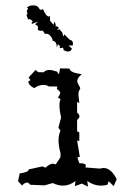

<svg xmlns="http://www.w3.org/2000/svg" viewBox="-20 -698 484 727"><path d="M313 8.8 290 -2.9 263.2 6.8 266.1 -12.7Q243.2 4.9 217.8 4.9Q200.7 4.9 179.7 -4.9L148.4 3.9L94.2 1.5Q88.9 -6.8 82 -6.8Q73.7 -6.8 63.5 4.4L48.3 -12.2L54.7 -41.5Q88.9 -45.9 88.9 -56.6L140.6 -67.9L152.3 -63Q167.5 -78.1 181.2 -78.1L191.4 -75.7L209 -103V-119.1Q201.7 -144.5 201.7 -165.5Q201.7 -186.5 209 -203.6L201.2 -213.9L211.4 -253.9Q205.1 -279.3 205.1 -299.8Q205.1 -314.5 209.5 -321.8L199.7 -328.6Q208 -341.3 208 -347.2Q208 -351.1 201.7 -355.7Q195.3 -360.4 195.3 -364.3L197.3 -370.6H165.5Q155.8 -376.5 144.5 -376.5Q127.4 -376.5 109.4 -364.3Q87.9 -375.5 87.9 -387.2L88.4 -391.1L95.7 -394L88.4 -404.8L114.7 -433.1L125 -424.8L145.5 -424.3Q152.8 -433.1 167 -433.1Q177.7 -433.1 197.3 -426.3Q199.7 -418 201.7 -418Q205.1 -418 207 -439L243.2 -438.5Q244.6 -422.9 289.6 -417Q272.5 -402.8 272.5 -391.1Q272.5 -385.7 278.1 -376.2Q283.7 -366.7 283.7 -363.3Q283.7 -360.8 280.3 -355.7Q276.9 -350.6 276.9 -339.8L280.3 -307.1L272 -312.5V-271.5Q280.8 -264.2 280.8 -257.3Q280.8 -250.5 272 -244.1V-200.7L280.3 -196.8V-164.1L272 -166L282.2 -104L272.9 -101.6L280.3 -80.1Q305.2 -80.1 305.2 -70.8L303.2 -64L357.4 -59.6L371.6 -62Q400.4 -62 421.9 -19.5L410.6 6.8L391.6 -11.7L386.7 1.5Q376 4.9 361.8 4.9Q335.4 4.9 310.5 -12.7ZM238.8 -502.9Q230.5 -502.9 221.2 -507.8L218.8 -517.6L208.5 -515.6Q205.6 -515.6 205.6 -517.6L208 -522.5L199.2 -530.8L195.3 -518.1Q194.3 -541.5 181.2 -543Q178.7 -543 178.7 -547.6Q178.7 -552.2 171.4 -561.3Q164.1 -570.3 156.2 -570.3L150.4 -569.3L142.1 -582L135.7 -581.5Q123 -581.5 123 -587.9L124 -593.8Q124 -600.6 112.8 -606L124 -616.2L100.6 -607.4L100.1 -612.8L103.5 -616.7Q103.5 -620.6 92.3 -626L86.4 -624L80.1 -642.1Q84 -643.6 84 -646.5L81.1 -655.3L85.9 -665.5Q85.9 -668 81.5 -668.9Q90.8 -677.7 105 -677.7Q114.7 -677.7 119.4 -675Q124 -672.4 126.2 -669.2Q128.4 -666 130.1 -663.3Q131.8 -660.6 135.7 -660.6L142.6 -663.6Q154.8 -635.3 165 -635.3L169.4 -637.2V-619.6L183.1 -604L185.1 -616.2Q190.9 -609.4 190.9 -602.5L190.4 -598.1L196.3 -598.6L203.1 -592.3L195.3 -584L205.1 -587.4L216.3 -574.2Q218.3 -560.5 220.7 -560.5L223.6 -567.9L244.1 -547.4Q256.3 -545.4 256.3 -532.7L255.4 -525.9H239.3L252.4 -514.2Q248.5 -502.9 238.8 -502.9Z"/></svg>

Font: Truetypewriter PolyglOTT
Style: Regular
Weight: 400
Designer: Sergey Beatoff a.k.a. Sam_T
Version: Version 3.76